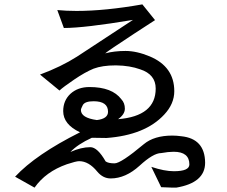

<svg xmlns="http://www.w3.org/2000/svg" viewBox="-20 -808 1040 878"><path d="M775 -25Q732 -25 672 -45L717 48Q756 50 769 50H786Q918 28 918 -64Q917 -174 809 -185Q788 -188 768 -188Q685 -188 638 -149Q533 -61 504 -61Q475 -61 463 -70Q426 -135 393 -135Q351 -135 302 -113Q335 -148 400 -178L467 -177Q644 -190 731 -284Q777 -333 777 -391Q777 -503 665 -550Q605 -575 554 -575Q503 -575 461 -564Q473 -575 592 -653L689 -716L631 -788Q461 -758 330 -758Q283 -758 242 -762L272 -680Q366 -680 588 -717L332 -549Q260 -503 163 -467L252 -394Q269 -410 319 -444Q369 -478 408 -494Q448 -509 508 -509H512Q574 -508 621 -491Q692 -468 692 -403Q692 -277 520 -263Q551 -285 551 -311Q551 -337 535 -354Q493 -410 389 -410Q336 -410 302 -379Q269 -348 269 -300Q269 -239 346 -203Q144 -102 49 0L138 50Q189 -23 286 -57Q328 -71 342 -71Q386 -71 425 -23Q451 8 486 8Q554 8 618 -50Q681 -108 717 -108Q750 -114 774 -114Q846 -114 846 -56Q846 -25 775 -25ZM408 -345Q474 -345 474 -297Q474 -265 423 -259Q350 -269 350 -305Q350 -311 359 -328Q369 -345 408 -345Z"/></svg>

Font: Sawarabi Gothic
Style: Regular
Weight: 400
Designer: mshio (mshio@users.sourceforge.jp)
Version: Version 20141215